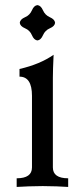

<svg xmlns="http://www.w3.org/2000/svg" viewBox="-20 -739 327 759"><path d="M127.9 -579.1Q114.3 -580.6 106.2 -599.9Q98.1 -619.1 78.9 -627.2Q59.6 -635.3 58.1 -648.9Q59.6 -662.6 78.9 -670.9Q98.1 -679.2 106.2 -698.2Q114.3 -717.3 127.9 -718.8Q141.6 -717.3 149.9 -698.2Q158.2 -679.2 177.2 -670.9Q196.3 -662.6 197.8 -648.9Q196.3 -635.3 177.2 -627.2Q158.2 -619.1 149.9 -599.9Q141.6 -580.6 127.9 -579.1ZM249.5 0Q208.5 -2.9 148.9 -3.4Q89.4 -2.9 45.9 0V-34.2Q106.4 -34.2 106.4 -77.1V-360.4Q106.4 -436 57.1 -436V-466.3Q138.2 -484.9 191.9 -522.5Q189 -463.4 189 -431.6V-77.1Q189 -34.2 249.5 -34.2Z"/></svg>

Font: Almanac
Style: Regular
Weight: 400
Designer: Eden's Almanac
Version: Version 3.501;March 28, 2021;FontCreator 13.0.0.2683 64-bit